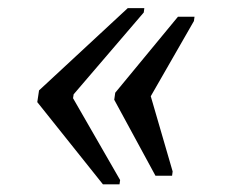

<svg xmlns="http://www.w3.org/2000/svg" viewBox="-20 -517 565 480"><path d="M368.7 -77.6 265.6 -267.6 268.1 -285.2 424.8 -475.1H466.3L464.8 -464.4L356.9 -276.4L411.6 -88.4L410.2 -77.6ZM237.3 -56.2 73.2 -261.7 77.6 -291 299.3 -496.6H340.8L339.4 -485.8L164.1 -281.2L162.6 -271.5L280.3 -66.9L278.8 -56.2Z"/></svg>

Font: NoticiaText-Italic
Style: Italic
Weight: 400
Italic angle: -8°
Designer: JM Sole
Foundry: JM Sole
Version: Version 1.003